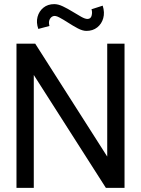

<svg xmlns="http://www.w3.org/2000/svg" viewBox="-20 -912 684 932"><path d="M60 0V-700H151L500.5 -152V-700H584.5V0H494L144 -548V0ZM399.5 -762Q381 -762 357.8 -774.2Q334.5 -786.5 311 -801.8Q287.5 -817 268.2 -827.2Q249 -837.5 238 -833.5Q226.5 -829.5 220.8 -817Q215 -804.5 220 -786L166 -771.5Q155 -802.5 162.2 -830Q169.5 -857.5 190.8 -874.8Q212 -892 243.5 -892Q262.5 -892 285.5 -881Q308.5 -870 331.5 -855.8Q354.5 -841.5 373.8 -830.8Q393 -820 404.5 -820Q421 -820 425 -837Q429 -854 424 -867L478.5 -884.5Q489 -851.5 481.2 -823.8Q473.5 -796 452 -779Q430.5 -762 399.5 -762Z"/></svg>

Font: Urbanist Medium
Style: Regular
Weight: 500
Designer: Corey Hu
Foundry: Corey Hu
Version: Version 1.321; ttfautohint (v1.8.4.7-5d5b)